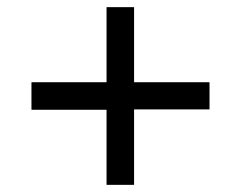

<svg xmlns="http://www.w3.org/2000/svg" viewBox="-20 -517 682 537"><path d="M355 0H278V-210H68V-287H278V-497H355V-287H566V-211H355Z"/></svg>

Font: Rosario SemiBold
Style: Regular
Weight: 600
Designer: Hector Gatti
Foundry: Omnibus Type
Version: Version 1.101; ttfautohint (v1.8.1.43-b0c9)